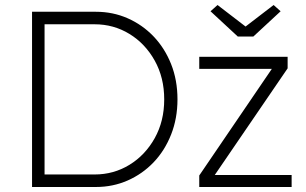

<svg xmlns="http://www.w3.org/2000/svg" viewBox="-20 -747 1223 767"><path d="M108 0V-700H363Q431 -700 490 -674Q549 -648 593.5 -601.5Q638 -555 663.5 -491Q689 -427 689 -350Q689 -274 663.5 -209.5Q638 -145 593.5 -98.5Q549 -52 490 -26Q431 0 363 0ZM358 -650H158V-50H358Q434 -50 497 -88.5Q560 -127 598 -195Q636 -263 636 -350Q636 -437 598 -505Q560 -573 497 -611.5Q434 -650 358 -650ZM776 0V-46L1066 -472H776V-520H1129V-474L838 -48H1145V0ZM930 -601 821 -702 849 -727 961 -641 1073 -727 1101 -702 992 -601Z"/></svg>

Font: Lexend Deca ExtraLight
Style: Regular
Weight: 200
Designer: Bonnie Shaver-Troup, Thomas Jockin
Foundry: Lexend
Version: Version 1.008; ttfautohint (v1.8.4.7-5d5b)